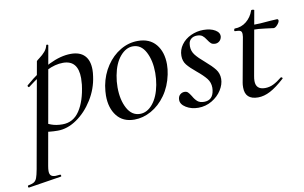

<svg xmlns="http://www.w3.org/2000/svg" viewBox="-141 -610 1632 1031"><g transform="rotate(-10 675.0 -94.5)"><path d="M-62 263Q-40 259 -30 252.5Q-20 246 -14.5 231.5Q-9 217 -3 185L99 -386Q99 -388 116 -400.5Q133 -413 146 -428Q159 -443 163 -461Q163 -464 168 -464Q170 -464 172.5 -462.5Q175 -461 174 -459L61 178Q58 195 58 206Q58 223 66 230.5Q74 238 91 238Q97 238 115 236Q119 235 120.5 240.5Q122 246 118 247L-60 275Q-64 276 -65 270Q-66 264 -62 263ZM57 -8 67 -63Q90 -47 116 -37.5Q142 -28 176 -28Q235 -28 269.5 -80Q304 -132 315 -220Q317 -244 317 -255Q317 -353 235 -353Q192 -353 146 -330Q100 -307 35 -257L33 -256Q30 -256 27.5 -260.5Q25 -265 28 -267Q174 -393 285 -393Q334 -393 359.5 -366.5Q385 -340 385 -289Q385 -273 382 -253Q373 -186 336.5 -127.5Q300 -69 249 -34Q198 1 145 1Q100 1 57 -8Z M432 -139Q432 -161 437 -193Q448 -252 479.5 -299Q511 -346 556 -372.5Q601 -399 651 -399Q715 -399 749.5 -357.5Q784 -316 784 -248Q784 -222 778 -193Q765 -130 731.5 -83Q698 -36 653 -11Q608 14 561 14Q499 14 465.5 -28.5Q432 -71 432 -139ZM708 -149Q714 -181 714 -214Q714 -281 689.5 -328Q665 -375 620 -375Q582 -375 550.5 -338Q519 -301 507 -236Q501 -205 501 -172Q501 -104 526 -57.5Q551 -11 596 -11Q635 -11 665.5 -48Q696 -85 708 -149Z M815 -48Q815 -66 825.5 -76Q836 -86 851 -86Q862 -86 869 -79.5Q876 -73 886 -57Q897 -37 910 -26Q923 -15 946 -15Q994 -15 1001 -69Q1002 -74 1002 -82Q1002 -111 985 -132.5Q968 -154 934 -182Q901 -209 884.5 -229.5Q868 -250 868 -279Q868 -312 887.5 -339Q907 -366 939.5 -381Q972 -396 1008 -396Q1047 -396 1072 -381Q1097 -366 1094 -343Q1091 -328 1081 -320Q1071 -312 1059 -312Q1044 -312 1036 -319Q1028 -326 1019 -340Q1009 -356 998.5 -364Q988 -372 969 -372Q950 -372 937.5 -362Q925 -352 923 -335Q922 -331 922 -322Q922 -295 938.5 -274Q955 -253 987 -226Q1022 -196 1039.5 -173.5Q1057 -151 1057 -121Q1057 -91 1037.5 -60Q1018 -29 984 -9Q950 11 910 11Q872 11 843.5 -6.5Q815 -24 815 -48Z M1165 -54Q1165 -70 1167 -80L1208 -306Q1212 -323 1212 -337Q1212 -351 1204 -355.5Q1196 -360 1174 -360Q1171 -360 1171 -365Q1171 -368 1172.5 -371Q1174 -374 1175 -374Q1212 -374 1239.5 -396.5Q1267 -419 1279 -454Q1279 -457 1286 -457Q1290 -457 1293.5 -455.5Q1297 -454 1296 -453L1234 -106Q1231 -91 1231 -78Q1231 -31 1281 -31Q1305 -31 1326.5 -41.5Q1348 -52 1374 -73H1375Q1378 -73 1381 -70Q1384 -67 1382 -65Q1337 -24 1302.5 -6Q1268 12 1236 12Q1165 12 1165 -54ZM1263 -351 1265 -376Q1312 -376 1372 -382L1408 -384Q1411 -384 1413 -381.5Q1415 -379 1415 -376Q1415 -367 1403.5 -353.5Q1392 -340 1382 -340Q1378 -340 1339.5 -345.5Q1301 -351 1263 -351Z"/></g></svg>

Font: Cormorant Infant Medium
Style: Italic
Weight: 500
Italic angle: -10°
Designer: Christian Thalmann (Catharsis Fonts)
Foundry: Catharsis Fonts
Version: Version 4.000